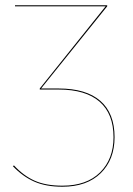

<svg xmlns="http://www.w3.org/2000/svg" viewBox="-20 -700 505 729"><path d="M415 -179Q415 -94 362.5 -42.5Q310 9 217 9Q154 9 110 -10.5Q66 -30 29 -69L33 -72Q69 -33 111.5 -14Q154 5 217 5Q309 5 360 -45.5Q411 -96 411 -179Q411 -268 358 -314Q305 -360 203 -360H131V-364L381 -676H37V-680H387V-676L136 -364H203Q307 -364 361 -317Q415 -270 415 -179Z"/></svg>

Font: FiraGO Four
Style: Regular
Weight: 100
Designer: bBox Type
Foundry: bBox Type GmbH
Version: Version 1.001